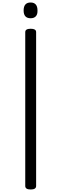

<svg xmlns="http://www.w3.org/2000/svg" viewBox="-20 -1502 491 1536"><path d="M226 14Q204 14 193 7Q182 0 182 -14V-1245Q182 -1259 193 -1265.5Q204 -1272 226 -1272Q247 -1272 258 -1265.5Q269 -1259 269 -1245V-14Q269 0 258 7Q247 14 226 14ZM225 -1356Q197 -1356 183 -1371.5Q169 -1387 169 -1418Q169 -1450 183 -1466Q197 -1482 225 -1482Q252 -1482 266 -1466Q280 -1450 280 -1418Q281 -1387 266.5 -1371.5Q252 -1356 225 -1356Z"/></svg>

Font: Playwrite VN
Style: Regular
Weight: 400
Designer: Veronika Burian, José Scaglione
Foundry: TypeTogether
Version: Version 1.002